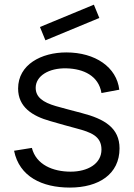

<svg xmlns="http://www.w3.org/2000/svg" viewBox="-20 -808 587 842"><path d="M179.2 -631.2 155.2 -689.6 391.7 -787.5 415.6 -729.2ZM503.1 -414.6C491.7 -513.5 397.9 -578.1 270.8 -578.1C161.5 -578.1 59.4 -525 59.4 -419.8C59.4 -338.5 121.9 -299 200 -277.1C242.7 -264.6 280.2 -254.2 315.6 -244.8C378.1 -228.1 425 -211.5 425 -152.1C425 -89.6 364.6 -55.2 289.6 -55.2C212.5 -55.2 138.5 -85.4 119.8 -159.4L41.7 -146.9C64.6 -33.3 164.6 14.6 286.5 14.6C412.5 14.6 504.2 -43.8 504.2 -157.3C504.2 -246.9 438.5 -286.5 337.5 -312.5C287.5 -326 253.1 -334.4 225 -342.7C167.7 -359.4 136.5 -382.3 136.5 -422.9C136.5 -474 192.7 -510.4 271.9 -508.3C345.8 -506.3 412.5 -476 425 -400Z"/></svg>

Font: Manrope3
Style: Regular
Weight: 400
Width: 4
Designer: Mikhail Sharanda
Foundry: Mikhail Sharanda
Version: Version 3.000;PS 003.000;hotconv 1.0.88;makeotf.lib2.5.64775